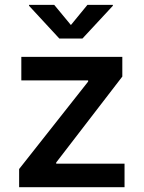

<svg xmlns="http://www.w3.org/2000/svg" viewBox="-20 -784 602 804"><path d="M60.1 0V-76.2L349.1 -442.4V-447.3H69.3V-545.9H492.2V-463.4L215.3 -103.5V-98.6H501.5V0ZM207 -763.7 276.9 -679.2 346.2 -763.7H452.6V-759.8L325.2 -622.6H228.5L101.6 -759.8V-763.7Z"/></svg>

Font: Inter
Style: 540
Weight: 540
Designer: Rasmus Andersson
Foundry: rsms
Version: Version 4.001;git-66647c0bb